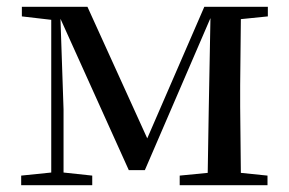

<svg xmlns="http://www.w3.org/2000/svg" viewBox="-20 -542 846 562"><path d="M130 0H250V-28L166 -37V-222L157 -487L357 -44H404L596 -489L591 -220L588 -36L506 -28V0H763V-28L685 -36L683 -230V-292L685 -486L764 -494V-522H578L411 -137L236 -522H44V-494L130 -484V-37L42 -28V0Z"/></svg>

Font: Noto Serif HK Medium
Style: Regular
Weight: 500
Designer: Ryoko NISHIZUKA 西塚涼子 (kana & ideographs); Frank Grießhammer (Latin, Greek & Cyrillic); Wenlong ZHANG 张文龙 (bopomofo); San
Foundry: Adobe
Version: Version 2.001;hotconv 1.1.0;makeotfexe 2.6.0